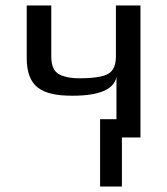

<svg xmlns="http://www.w3.org/2000/svg" viewBox="-20 -504 613 704"><path d="M246 -153C344 -153 398 -176 407 -222V-67H347V180H427V0H495V-484H405V-297C405 -266 396 -245 378 -234C360 -223 325 -217 272 -217C249 -217 231 -219 216 -224C181 -233 168 -256 168 -297V-484H78V-292C78 -186 131 -153 246 -153Z"/></svg>

Font: Gamestation Text
Style: Bold
Weight: 400
Designer: Jonas Hecksher
Foundry: Jonas Hecksher, Playtypeª, e-types AS
Version: Version 1.003